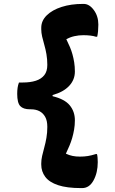

<svg xmlns="http://www.w3.org/2000/svg" viewBox="-20 -790 590 982"><path d="M363 -175Q363 -150 359 -127Q355 -104 349 -83.5Q343 -63 335.5 -45.5Q328 -28 321 -13Q320 -11 319 -8.5Q318 -6 317 -4Q334 4 351 7.5Q368 11 389 11Q411 11 429.5 8Q448 5 470 -2H476Q478 4 479 16Q480 28 480 39Q480 93 458.5 132.5Q437 172 400 172H395Q322 172 277 157Q232 142 211.5 114.5Q191 87 191 52V45Q191 28 195.5 7.5Q200 -13 206.5 -36Q213 -59 217.5 -85.5Q222 -112 222 -141Q222 -173 211 -192.5Q200 -212 181.5 -221.5Q163 -231 138 -231H133Q99 -231 83.5 -247.5Q68 -264 68 -310Q68 -327 70 -341Q72 -355 77 -368H96Q135 -368 163 -377Q191 -386 206.5 -405.5Q222 -425 222 -458Q222 -487 217.5 -513Q213 -539 206.5 -561Q200 -583 195.5 -603Q191 -623 191 -640V-648Q191 -684 219 -711.5Q247 -739 295 -754.5Q343 -770 404 -770H408Q437 -770 460 -738.5Q483 -707 483 -664Q483 -647 481.5 -630.5Q480 -614 477 -602H471Q459 -606 442.5 -608Q426 -610 406 -610Q383 -610 360.5 -605Q338 -600 319 -589Q320 -587 321.5 -584.5Q323 -582 324 -579Q331 -565 338 -548.5Q345 -532 350.5 -512.5Q356 -493 359.5 -471Q363 -449 363 -424Q363 -382 333.5 -350.5Q304 -319 249 -304V-298Q311 -283 337 -251Q363 -219 363 -175Z"/></svg>

Font: Recursive Casual ExtraBold
Style: Regular
Weight: 800
Version: Version 1.047